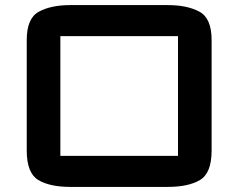

<svg xmlns="http://www.w3.org/2000/svg" viewBox="-20 -727 936 754"><path d="M85 -570Q85 -655.5 132.8 -681.2Q180.5 -707 256 -707H639Q715 -707 763 -681.2Q811 -655.5 811 -570V-136Q811 -47 765.2 -20Q719.5 7 639 7H256Q175.5 7 130.2 -20.2Q85 -47.5 85 -136ZM217 -585V-115Q217 -115 217 -115Q217 -115 217 -115H679Q679 -115 679 -115Q679 -115 679 -115V-585Q679 -585 679 -585Q679 -585 679 -585H217Q217 -585 217 -585Q217 -585 217 -585Z"/></svg>

Font: Science Gothic
Style: Regular
Weight: 400
Designer: Thomas Phinney, Vassil Kateliev, Brandon Buerkle
Foundry: Font Detective LLC
Version: Version 1.018